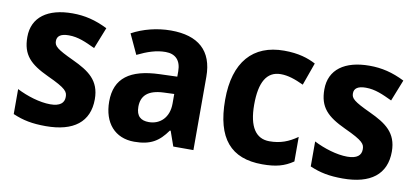

<svg xmlns="http://www.w3.org/2000/svg" viewBox="-58 -743 2041 939"><g transform="rotate(10 962.5 -273.5)"><path d="M417 -161C417 -255 360 -293 279 -331C193 -371 180 -384 180 -409C180 -434 199 -447 238 -447C285 -447 323 -429 370 -407L412 -513C352 -543 298 -556 237 -556C115 -556 39 -503 39 -404C39 -315 80 -275 172 -232C268 -188 275 -173 275 -147C275 -118 255 -99 206 -99C154 -99 90 -119 39 -145V-21C90 1 136 10 203 10C341 10 417 -48 417 -161Z M726 -557C657 -557 588 -539 533 -509L579 -410C628 -434 672 -449 718 -449C767 -449 795 -421 795 -366V-340L708 -337C562 -332 488 -279 488 -163C488 -56 547 10 642 10C723 10 764 -16 805 -74H809L835 0H935V-364C935 -494 861 -557 726 -557ZM744 -252 795 -254V-206C795 -137 752 -97 696 -97C657 -97 633 -115 633 -162C633 -215 663 -249 744 -252Z M1278 10C1345 10 1387 -1 1431 -31V-153C1388 -123 1348 -107 1293 -107C1226 -107 1189 -160 1189 -271C1189 -382 1222 -440 1292 -440C1328 -440 1363 -428 1406 -408L1446 -520C1408 -540 1360 -556 1288 -556C1134 -556 1045 -458 1045 -270C1045 -77 1123 10 1278 10Z M1892 -161C1892 -255 1835 -293 1754 -331C1668 -371 1655 -384 1655 -409C1655 -434 1674 -447 1713 -447C1760 -447 1798 -429 1845 -407L1887 -513C1827 -543 1773 -556 1712 -556C1590 -556 1514 -503 1514 -404C1514 -315 1555 -275 1647 -232C1743 -188 1750 -173 1750 -147C1750 -118 1730 -99 1681 -99C1629 -99 1565 -119 1514 -145V-21C1565 1 1611 10 1678 10C1816 10 1892 -48 1892 -161Z"/></g></svg>

Font: Noto Sans Kannada SemiCondensed
Style: Bold
Weight: 700
Width: 4
Designer: Jelle Bosma - Monotype Design Team
Foundry: Monotype Imaging Inc.
Version: Version 2.005